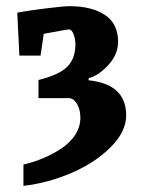

<svg xmlns="http://www.w3.org/2000/svg" viewBox="-20 -505 464 624"><path d="M56.2 99.1V29.8Q90.3 22 121.8 8.5Q153.3 -4.9 180.9 -23.4Q208.5 -42 224.9 -67.6Q241.2 -93.3 241.2 -122.1Q241.2 -149.4 230 -167.7Q218.8 -186 204.1 -186H105V-245.1Q171.4 -261.2 198.2 -287.8Q225.1 -314.5 225.1 -360.8Q225.1 -377.9 219.2 -393.6Q213.4 -409.2 204.1 -409.2Q200.2 -409.2 182.9 -406.2Q165.5 -403.3 145.8 -399.4Q126 -395.5 122.1 -395L111.8 -324.2H43L36.1 -463.9Q75.7 -471.2 131.3 -478Q187 -484.9 206.1 -484.9Q277.8 -484.9 320.8 -456.5Q363.8 -428.2 363.8 -369.1Q363.8 -327.6 331.1 -292.7Q298.3 -257.8 268.1 -251V-244.1Q390.1 -231.4 390.1 -129.9Q390.1 -77.6 340.3 -27.3Q290.5 22.9 214.1 56.2Q137.7 89.4 56.2 99.1Z"/></svg>

Font: Grenze
Style: Bold
Weight: 700
Designer: Renata Polastri
Foundry: Omnibus-Type
Version: Version 1.002;PS 001.002;hotconv 1.0.88;makeotf.lib2.5.64775